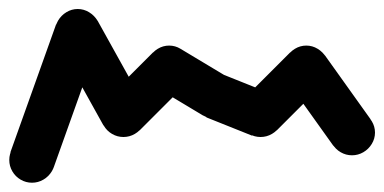

<svg xmlns="http://www.w3.org/2000/svg" viewBox="-20 -410 840 420"><path d="M0.3 -60Q0.3 -46.7 7 -35.2Q13.7 -23.7 25.2 -17Q36.7 -10.3 50 -10.3Q63.3 -10.3 74.8 -17Q86.3 -23.7 93.3 -35.2Q100.3 -46.7 100.3 -60Q100.3 -73.3 93.3 -84.8Q86.3 -96.3 74.8 -103.3Q63.3 -110.3 50 -110.3Q36.7 -110.3 25.2 -103.3Q13.7 -96.3 7 -84.8Q0.3 -73.3 0.3 -60Z M2.7 -76.7 97.3 -43.3 197.3 -323.3 102.7 -356.7Z M100.3 -340Q100.3 -326.7 107 -315.2Q113.7 -303.7 125.2 -297Q136.7 -290.3 150 -290.3Q163.3 -290.3 174.8 -297Q186.3 -303.7 193.3 -315.2Q200.3 -326.7 200.3 -340Q200.3 -353.3 193.3 -364.8Q186.3 -376.3 174.8 -383.3Q163.3 -390.3 150 -390.3Q136.7 -390.3 125.2 -383.3Q113.7 -376.3 107 -364.8Q100.3 -353.3 100.3 -340Z M193.7 -364.3 106.3 -315.7 206.3 -135.7 293.7 -184.3Z M200.3 -160Q200.3 -146.7 207 -135.2Q213.7 -123.7 225.2 -117Q236.7 -110.3 250 -110.3Q263.3 -110.3 274.8 -117Q286.3 -123.7 293.3 -135.2Q300.3 -146.7 300.3 -160Q300.3 -173.3 293.3 -184.8Q286.3 -196.3 274.8 -203.3Q263.3 -210.3 250 -210.3Q236.7 -210.3 225.2 -203.3Q213.7 -196.3 207 -184.8Q200.3 -173.3 200.3 -160Z M214.7 -195.3 285.3 -124.7 385.3 -224.7 314.7 -295.3Z M300.3 -260Q300.3 -246.7 307 -235.2Q313.7 -223.7 325.2 -217Q336.7 -210.3 350 -210.3Q363.3 -210.3 374.8 -217Q386.3 -223.7 393.3 -235.2Q400.3 -246.7 400.3 -260Q400.3 -273.3 393.3 -284.8Q386.3 -296.3 374.8 -303.3Q363.3 -310.3 350 -310.3Q336.7 -310.3 325.2 -303.3Q313.7 -296.3 307 -284.8Q300.3 -273.3 300.3 -260Z M375.3 -303 324.7 -217 424.7 -157 475.3 -243Z M400.3 -200Q400.3 -186.7 407 -175.2Q413.7 -163.7 425.2 -157Q436.7 -150.3 450 -150.3Q463.3 -150.3 474.8 -157Q486.3 -163.7 493.3 -175.2Q500.3 -186.7 500.3 -200Q500.3 -213.3 493.3 -224.8Q486.3 -236.3 474.8 -243.3Q463.3 -250.3 450 -250.3Q436.7 -250.3 425.2 -243.3Q413.7 -236.3 407 -224.8Q400.3 -213.3 400.3 -200Z M468.7 -246.7 431.3 -153.3 531.3 -113.3 568.7 -206.7Z M500.3 -160Q500.3 -146.7 507 -135.2Q513.7 -123.7 525.2 -117Q536.7 -110.3 550 -110.3Q563.3 -110.3 574.8 -117Q586.3 -123.7 593.3 -135.2Q600.3 -146.7 600.3 -160Q600.3 -173.3 593.3 -184.8Q586.3 -196.3 574.8 -203.3Q563.3 -210.3 550 -210.3Q536.7 -210.3 525.2 -203.3Q513.7 -196.3 507 -184.8Q500.3 -173.3 500.3 -160Z M514.7 -195.3 585.3 -124.7 685.3 -224.7 614.7 -295.3Z M600.3 -260Q600.3 -246.7 607 -235.2Q613.7 -223.7 625.2 -217Q636.7 -210.3 650 -210.3Q663.3 -210.3 674.8 -217Q686.3 -223.7 693.3 -235.2Q700.3 -246.7 700.3 -260Q700.3 -273.3 693.3 -284.8Q686.3 -296.3 674.8 -303.3Q663.3 -310.3 650 -310.3Q636.7 -310.3 625.2 -303.3Q613.7 -296.3 607 -284.8Q600.3 -273.3 600.3 -260Z M690.7 -289 609.3 -231 709.3 -91 790.7 -149Z M700.3 -120Q700.3 -106.7 707 -95.2Q713.7 -83.7 725.2 -77Q736.7 -70.3 750 -70.3Q763.3 -70.3 774.8 -77Q786.3 -83.7 793.3 -95.2Q800.3 -106.7 800.3 -120Q800.3 -133.3 793.3 -144.8Q786.3 -156.3 774.8 -163.3Q763.3 -170.3 750 -170.3Q736.7 -170.3 725.2 -163.3Q713.7 -156.3 707 -144.8Q700.3 -133.3 700.3 -120Z"/></svg>

Font: Linefont Thin
Style: Regular
Weight: 100
Monospace: yes
Version: Version 3.002;gftools[0.9.33]